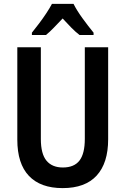

<svg xmlns="http://www.w3.org/2000/svg" viewBox="-20 -957 645 987"><path d="M536 -241Q536 -119 477 -54.5Q418 10 302 10Q188 10 128.5 -53Q69 -116 69 -239V-714H190V-242Q190 -166 219 -131Q248 -96 303 -96Q361 -96 388.5 -131.5Q416 -167 416 -243V-714H536ZM358 -937Q375 -903 404.5 -862.5Q434 -822 461 -789V-777H389Q368 -793 346.5 -815Q325 -837 302 -862Q278 -837 256.5 -814.5Q235 -792 216 -777H144V-789Q161 -810 181 -836.5Q201 -863 218.5 -889.5Q236 -916 247 -937Z"/></svg>

Font: Noto Sans Lao Looped Condensed SemiBold
Style: Regular
Weight: 600
Width: 3
Designer: Mark Frömberg, Ben Mitchell
Foundry: The Fontpad Ltd
Version: Version 1.002; ttfautohint (v1.8.4.7-5d5b)